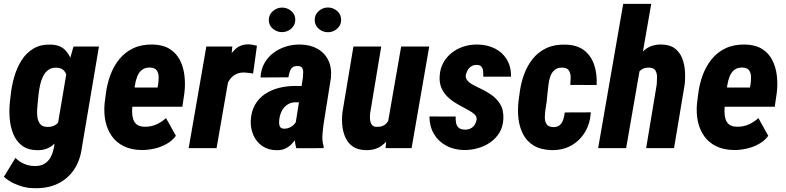

<svg xmlns="http://www.w3.org/2000/svg" viewBox="-29 -770 4085 998"><path d="M353 -528.3H485.4L396.5 -2.4Q387.7 65.4 354.7 113.3Q321.8 161.1 269 185.8Q216.3 210.4 147 208Q119.6 208 91.8 200.9Q64 193.8 38.1 180.9Q12.2 168 -8.8 148.9L51.3 50.8Q70.3 70.3 95.7 81.3Q121.1 92.3 148.4 92.8Q179.7 94.2 200.7 82Q221.7 69.8 233.6 48.1Q245.6 26.4 251 -2.4L320.3 -412.6ZM22.5 -240.7 27.3 -281.7Q32.2 -326.7 45.7 -372.6Q59.1 -418.5 83.3 -456.8Q107.4 -495.1 145 -517.6Q182.6 -540 236.3 -538.1Q283.7 -536.6 309.6 -510Q335.4 -483.4 346.2 -443.8Q356.9 -404.3 358.4 -360.8Q359.9 -317.4 357.9 -282.2L352.1 -239.7Q346.2 -204.6 332.8 -160.9Q319.3 -117.2 297.4 -77.9Q275.4 -38.6 242.7 -13.4Q210 11.7 164.6 10.7Q114.3 9.8 84 -14.2Q53.7 -38.1 39.1 -75.9Q24.4 -113.8 21.2 -157Q18.1 -200.2 22.5 -240.7ZM171.9 -283.2 167.5 -241.7Q166 -225.1 164.3 -203.1Q162.6 -181.2 165.5 -160.4Q168.5 -139.6 179.7 -125.5Q190.9 -111.3 214.8 -110.4Q247.1 -108.9 266.4 -126Q285.6 -143.1 294.9 -169.4Q304.2 -195.8 307.1 -222.2L317.4 -299.3Q318.8 -316.4 320.1 -336.4Q321.3 -356.4 317.4 -374.8Q313.5 -393.1 301.5 -404.8Q289.6 -416.5 266.6 -418Q239.3 -419.4 221.9 -406.5Q204.6 -393.6 194.6 -372.8Q184.6 -352.1 179.4 -328.1Q174.3 -304.2 171.9 -283.2Z M705.6 9.8Q652.8 8.8 614.5 -10Q576.2 -28.8 552.5 -62Q528.8 -95.2 519.5 -138.2Q510.3 -181.2 514.6 -231L521 -280.8Q527.3 -333 544.7 -379.9Q562 -426.8 591.8 -463.1Q621.6 -499.5 664.3 -519.5Q707 -539.6 765.6 -538.6Q819.3 -537.1 853.8 -515.1Q888.2 -493.2 906.5 -457Q924.8 -420.9 929.9 -376.2Q935.1 -331.5 929.2 -285.2L918.9 -215.3H568.4L585.9 -315.4L790 -314.9L793 -331.1Q795.9 -350.1 795.7 -369.9Q795.4 -389.6 786.4 -403.3Q777.3 -417 752.9 -418.9Q725.1 -419.9 708.7 -406.7Q692.4 -393.6 684.1 -371.8Q675.8 -350.1 672.1 -325.9Q668.5 -301.8 666 -280.8L660.2 -230.5Q657.7 -209.5 657.7 -189Q657.7 -168.5 663.1 -151.1Q668.5 -133.8 682.1 -122.8Q695.8 -111.8 722.2 -111.3Q754.4 -110.4 782.5 -122.6Q810.5 -134.8 834 -156.2L885.3 -64Q865.2 -37.1 835.2 -20.8Q805.2 -4.4 771.2 2.9Q737.3 10.3 705.6 9.8Z M1165.5 -396 1096.7 0H951.7L1043.5 -528.3H1178.7ZM1306.6 -532.2 1286.6 -387.7Q1275.4 -389.6 1263.9 -391.1Q1252.4 -392.6 1241.2 -393.1Q1216.8 -393.6 1199 -385Q1181.2 -376.5 1168.9 -361.1Q1156.7 -345.7 1149.4 -326.2Q1142.1 -306.6 1138.2 -284.7L1114.3 -299.8Q1118.2 -330.6 1126.5 -371.3Q1134.8 -412.1 1150.9 -450.9Q1167 -489.7 1194.1 -514.6Q1221.2 -539.6 1263.7 -539.6Q1274.9 -539.1 1285.2 -537.1Q1295.4 -535.2 1306.6 -532.2Z M1507.3 -127.4 1545.4 -366.7Q1546.4 -379.9 1546.9 -393.6Q1547.4 -407.2 1541.5 -417Q1535.6 -426.8 1518.1 -426.8Q1499.5 -427.2 1490.2 -418.7Q1481 -410.2 1476.8 -396.5Q1472.7 -382.8 1470.2 -368.2L1325.2 -367.2Q1327.1 -408.7 1345 -440.7Q1362.8 -472.7 1391.6 -494.6Q1420.4 -516.6 1456.5 -527.8Q1492.7 -539.1 1531.7 -538.6Q1584 -537.6 1621.8 -516.1Q1659.7 -494.6 1678 -455.8Q1696.3 -417 1690.9 -363.8L1653.8 -130.4Q1649.4 -101.1 1647 -69.6Q1644.5 -38.1 1653.3 -9.3L1652.8 0L1511.2 0.5Q1502 -30.3 1502.4 -63Q1502.9 -95.7 1507.3 -127.4ZM1558.6 -322.8 1544.4 -237.8 1505.9 -238.3Q1487.3 -237.8 1472.9 -230.7Q1458.5 -223.6 1448 -211.7Q1437.5 -199.7 1431.4 -184.3Q1425.3 -168.9 1422.9 -151.4Q1421.4 -139.6 1421.9 -128.2Q1422.4 -116.7 1428 -109.1Q1433.6 -101.6 1448.7 -101.1Q1464.4 -101.1 1478.8 -108.2Q1493.2 -115.2 1502.9 -127Q1512.7 -138.7 1514.6 -154.8L1531.7 -94.2Q1522.9 -73.7 1512.2 -54.7Q1501.5 -35.6 1486.8 -21Q1472.2 -6.3 1453.4 2.4Q1434.6 11.2 1408.2 10.7Q1365.2 10.3 1334.5 -11Q1303.7 -32.2 1288.3 -66.9Q1272.9 -101.6 1274.4 -143.1Q1276.9 -190.9 1296.4 -225.1Q1315.9 -259.3 1348.1 -281Q1380.4 -302.7 1420.7 -313Q1460.9 -323.2 1504.4 -323.2ZM1368.2 -665Q1367.7 -692.9 1388.4 -711.4Q1409.2 -730 1436 -730.5Q1462.9 -731 1484.1 -713.6Q1505.4 -696.3 1505.9 -668.9Q1506.3 -640.6 1485.8 -622.1Q1465.3 -603.5 1438 -603Q1411.6 -602.5 1390.1 -619.9Q1368.7 -637.2 1368.2 -665ZM1606.9 -664.6Q1606 -692.9 1626.7 -711.7Q1647.5 -730.5 1674.3 -731Q1701.2 -731.4 1722.4 -713.9Q1743.7 -696.3 1744.1 -668.5Q1745.1 -640.1 1724.4 -621.6Q1703.6 -603 1676.8 -602.5Q1649.9 -602.1 1628.7 -619.6Q1607.4 -637.2 1606.9 -664.6Z M1987.8 -135.3 2056.2 -528.3H2202.1L2110.4 0H1975.1ZM2017.1 -238.3 2051.3 -239.3Q2047.4 -200.2 2037.1 -156Q2026.9 -111.8 2006.8 -73.7Q1986.8 -35.6 1953.9 -12Q1920.9 11.7 1871.1 10.3Q1830.1 9.3 1804.9 -8.3Q1779.8 -25.9 1766.6 -54.9Q1753.4 -84 1750.2 -118.4Q1747.1 -152.8 1751 -186.5L1808.1 -528.3H1952.6L1895.5 -184.6Q1894 -175.3 1893.8 -162.6Q1893.6 -149.9 1896.2 -138.4Q1898.9 -127 1906 -119.1Q1913.1 -111.3 1927.2 -110.8Q1961.9 -108.9 1980.2 -129.6Q1998.5 -150.4 2006.3 -180.9Q2014.2 -211.4 2017.1 -238.3Z M2448.2 -146Q2450.7 -163.1 2438.2 -175Q2425.8 -187 2408.7 -195.8Q2391.6 -204.6 2380.4 -211.4Q2355 -224.1 2331.8 -239.3Q2308.6 -254.4 2291 -273.4Q2273.4 -292.5 2263.9 -317.1Q2254.4 -341.8 2256.3 -373.5Q2258.3 -412.6 2275.1 -443.4Q2292 -474.1 2319.3 -495.6Q2346.7 -517.1 2381.1 -528.1Q2415.5 -539.1 2453.1 -538.6Q2503.9 -537.6 2543.5 -517.8Q2583 -498 2605.5 -460.7Q2627.9 -423.3 2627.4 -371.6H2482.9Q2483.4 -386.7 2482.2 -400.6Q2481 -414.6 2473.1 -423.8Q2465.3 -433.1 2446.3 -432.6Q2431.6 -432.1 2420.4 -425Q2409.2 -418 2402.3 -406.2Q2395.5 -394.5 2392.6 -381.3Q2390.1 -369.1 2395.3 -359.6Q2400.4 -350.1 2409.4 -342.5Q2418.5 -335 2429.2 -329.1Q2439.9 -323.2 2448.7 -319.3Q2486.8 -302.2 2519 -281.2Q2551.3 -260.3 2570.3 -229.7Q2589.4 -199.2 2587.4 -151.9Q2585.4 -110.8 2566.9 -80.3Q2548.3 -49.8 2518.8 -29.5Q2489.3 -9.3 2453.1 0.7Q2417 10.7 2379.4 9.8Q2328.6 8.3 2288.8 -13.7Q2249 -35.6 2226.3 -74.2Q2203.6 -112.8 2203.1 -164.6L2339.4 -164.1Q2338.9 -145 2342 -129.6Q2345.2 -114.3 2356.2 -105.2Q2367.2 -96.2 2389.2 -96.2Q2404.8 -96.2 2417 -102.3Q2429.2 -108.4 2437 -119.4Q2444.8 -130.4 2448.2 -146Z M2845.2 -109.4Q2868.2 -108.9 2880.6 -119.9Q2893.1 -130.9 2898.7 -148.4Q2904.3 -166 2906.7 -185.5L3042 -186Q3038.6 -128.9 3012.2 -84.2Q2985.8 -39.6 2941.4 -14.2Q2897 11.2 2838.4 10.3Q2783.2 8.8 2747.3 -12.2Q2711.4 -33.2 2691.9 -68.8Q2672.4 -104.5 2666.5 -149.2Q2660.6 -193.8 2666 -242.2L2671.9 -286.1Q2678.2 -336.9 2695.1 -383.1Q2711.9 -429.2 2740.5 -464.6Q2769 -500 2811 -519.8Q2853 -539.6 2910.2 -538.1Q2971.7 -536.6 3008.3 -507.6Q3044.9 -478.5 3060.1 -431.4Q3075.2 -384.3 3072.3 -328.1L2935.5 -328.6Q2937 -347.2 2937.3 -367.4Q2937.5 -387.7 2928.7 -402.6Q2919.9 -417.5 2896 -418.5Q2869.1 -419.4 2854 -406.5Q2838.9 -393.6 2831.5 -372.8Q2824.2 -352.1 2821.8 -328.9Q2819.3 -305.7 2816.9 -286.1L2812.5 -241.7Q2810.5 -227.1 2806.9 -205.1Q2803.2 -183.1 2803 -161.6Q2802.7 -140.1 2811.8 -125.2Q2820.8 -110.4 2845.2 -109.4Z M3356 -750 3225.6 0H3080.1L3210.4 -750ZM3256.8 -281.2 3225.1 -279.8Q3229 -318.8 3240 -364Q3251 -409.2 3272.5 -449.7Q3293.9 -490.2 3327.9 -515.1Q3361.8 -540 3411.1 -538.6Q3453.6 -537.6 3479 -518.1Q3504.4 -498.5 3516.6 -467.8Q3528.8 -437 3531.2 -401.1Q3533.7 -365.2 3529.8 -330.6L3474.6 0H3329.6L3384.8 -332Q3386.2 -350.1 3386.2 -369.9Q3386.2 -389.6 3377.7 -403.8Q3369.1 -418 3345.2 -418.5Q3318.8 -419.4 3302.2 -405.8Q3285.6 -392.1 3276.9 -370.4Q3268.1 -348.6 3263.9 -325Q3259.8 -301.3 3256.8 -281.2Z M3784.7 9.8Q3731.9 8.8 3693.6 -10Q3655.3 -28.8 3631.6 -62Q3607.9 -95.2 3598.6 -138.2Q3589.4 -181.2 3593.8 -231L3600.1 -280.8Q3606.4 -333 3623.8 -379.9Q3641.1 -426.8 3670.9 -463.1Q3700.7 -499.5 3743.4 -519.5Q3786.1 -539.6 3844.7 -538.6Q3898.4 -537.1 3932.9 -515.1Q3967.3 -493.2 3985.6 -457Q4003.9 -420.9 4009 -376.2Q4014.2 -331.5 4008.3 -285.2L3998 -215.3H3647.5L3665 -315.4L3869.1 -314.9L3872.1 -331.1Q3875 -350.1 3874.8 -369.9Q3874.5 -389.6 3865.5 -403.3Q3856.4 -417 3832 -418.9Q3804.2 -419.9 3787.8 -406.7Q3771.5 -393.6 3763.2 -371.8Q3754.9 -350.1 3751.2 -325.9Q3747.6 -301.8 3745.1 -280.8L3739.3 -230.5Q3736.8 -209.5 3736.8 -189Q3736.8 -168.5 3742.2 -151.1Q3747.6 -133.8 3761.2 -122.8Q3774.9 -111.8 3801.3 -111.3Q3833.5 -110.4 3861.6 -122.6Q3889.6 -134.8 3913.1 -156.2L3964.4 -64Q3944.3 -37.1 3914.3 -20.8Q3884.3 -4.4 3850.3 2.9Q3816.4 10.3 3784.7 9.8Z"/></svg>

Font: Roboto Condensed ExtraBold
Style: Italic
Weight: 800
Italic angle: -12°
Designer: Christian Robertson
Foundry: Google
Version: Version 3.008; 2023